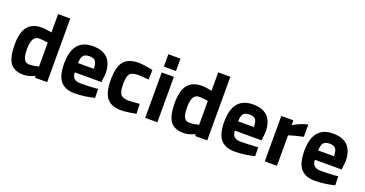

<svg xmlns="http://www.w3.org/2000/svg" viewBox="-36 -1337 3774 1986"><g transform="rotate(20 1851.0 -344.0)"><path d="M254.9 -396Q173.8 -396 173.8 -252Q173.8 -173.8 191.9 -140.6Q210 -107.4 251.5 -107.9Q293 -107.9 338.9 -120.1L353 -123V-386.2Q297.9 -396 254.9 -396ZM486.8 -700.2V0H354V-21Q284.2 12.2 232.9 12.2Q124 12.2 81.1 -50.8Q38.1 -113.8 38.1 -250.5Q38.1 -387.2 89.4 -449.7Q140.6 -512.2 245.1 -512.2Q277.3 -512.2 334 -502L353 -498V-700.2Z M893.1 -294.9Q893.1 -355 874 -378.4Q855.5 -401.9 807.6 -401.9Q759.8 -401.9 740.2 -377.4Q720.7 -353 719.7 -294.9ZM813 -106Q905.8 -106 979 -111.8L1006.8 -115.2L1008.8 -16.1Q893.6 11.7 791 11.7Q688.5 11.7 636.7 -47.9Q585.9 -107.9 585.9 -243.2Q585.9 -512.2 806.6 -512.2Q1024.4 -512.2 1024.9 -286.1L1014.6 -192.9H720.7Q721.7 -147 745.1 -126.5Q768.6 -106 813 -106Z M1307.6 -512.2Q1359.4 -512.2 1440.4 -496.1L1467.8 -490.2L1463.4 -383.8Q1384.3 -391.6 1346.7 -392.1Q1277.3 -391.6 1254.9 -362.3Q1232.4 -333 1232.4 -251Q1232.4 -168.9 1254.9 -138.7Q1277.3 -108.4 1347.7 -107.9L1463.4 -116.2L1467.8 -8.8Q1360.8 12.2 1304.7 12.2Q1193.8 12.2 1145 -50.3Q1096.7 -112.8 1096.7 -251Q1096.7 -389.2 1146.5 -450.7Q1196.8 -512.2 1307.6 -512.2Z M1566.4 -564V-700.2H1700.2V-564ZM1566.4 0V-500H1700.2V0Z M2017.1 -396Q1936 -396 1936 -252Q1936 -173.8 1954.1 -140.6Q1972.2 -107.4 2013.7 -107.9Q2055.2 -107.9 2101.1 -120.1L2115.2 -123V-386.2Q2060.1 -396 2017.1 -396ZM2249 -700.2V0H2116.2V-21Q2046.4 12.2 1995.1 12.2Q1886.2 12.2 1843.3 -50.8Q1800.3 -113.8 1800.3 -250.5Q1800.3 -387.2 1851.6 -449.7Q1902.8 -512.2 2007.3 -512.2Q2039.6 -512.2 2096.2 -502L2115.2 -498V-700.2Z M2655.3 -294.9Q2655.3 -355 2636.2 -378.4Q2617.7 -401.9 2569.8 -401.9Q2522 -401.9 2502.4 -377.4Q2482.9 -353 2481.9 -294.9ZM2575.2 -106Q2668 -106 2741.2 -111.8L2769 -115.2L2771 -16.1Q2655.8 11.7 2553.2 11.7Q2450.7 11.7 2398.9 -47.9Q2348.1 -107.9 2348.1 -243.2Q2348.1 -512.2 2568.8 -512.2Q2786.6 -512.2 2787.1 -286.1L2776.9 -192.9H2482.9Q2483.9 -147 2507.3 -126.5Q2530.8 -106 2575.2 -106Z M2882.8 0V-500H3015.6V-446.8Q3099.6 -496.6 3175.8 -512.2V-377Q3094.7 -359.9 3036.6 -341.8L3016.6 -335V0Z M3536.6 -294.9Q3536.6 -355 3517.6 -378.4Q3499 -401.9 3451.2 -401.9Q3403.3 -401.9 3383.8 -377.4Q3364.3 -353 3363.3 -294.9ZM3456.5 -106Q3549.3 -106 3622.6 -111.8L3650.4 -115.2L3652.3 -16.1Q3537.1 11.7 3434.6 11.7Q3332 11.7 3280.3 -47.9Q3229.5 -107.9 3229.5 -243.2Q3229.5 -512.2 3450.2 -512.2Q3668 -512.2 3668.5 -286.1L3658.2 -192.9H3364.3Q3365.2 -147 3388.7 -126.5Q3412.1 -106 3456.5 -106Z"/></g></svg>

Font: TitilliumWeb-Bold
Style: Bold
Weight: 700
Version: Version 1.001;PS 57.000;hotconv 1.0.70;makeotf.lib2.5.55311